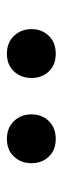

<svg xmlns="http://www.w3.org/2000/svg" viewBox="172 -942 185 570"><g transform="rotate(-90 265.0 -656.5)"><path d="M66 -656Q66 -687 85.5 -708Q105 -729 138 -729Q171 -729 191 -708Q211 -687 211 -656Q211 -625 191 -604.5Q171 -584 138 -584Q105 -584 85.5 -604.5Q66 -625 66 -656ZM319 -656Q319 -687 338.5 -708Q358 -729 391 -729Q424 -729 444 -708Q464 -687 464 -656Q464 -625 444 -604.5Q424 -584 391 -584Q358 -584 338.5 -604.5Q319 -625 319 -656Z"/></g></svg>

Font: Trirong Black
Style: Regular
Weight: 900
Designer: Katatrad Team
Foundry: CadsonDemak
Version: Version 1.001